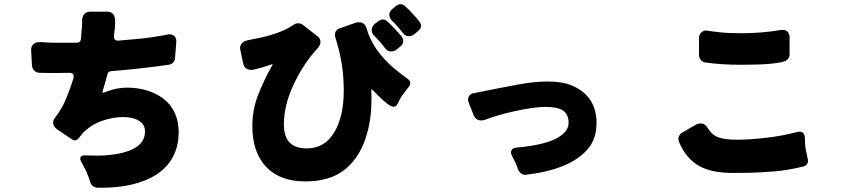

<svg xmlns="http://www.w3.org/2000/svg" viewBox="-20 -855 4040 907"><path d="M328 -495Q328 -511 307 -511Q250 -510 241 -510Q198 -510 168 -511Q153 -511 142.5 -521Q132 -531 131 -546Q127 -620 127 -620Q127 -637 138 -646.5Q149 -656 168 -656Q173 -656 176 -656Q205 -653 256 -653Q307 -653 343 -653Q352 -654 356.5 -657.5Q361 -661 362.5 -672.5Q364 -684 364.5 -697Q365 -710 367 -723L368 -761Q369 -777 377 -787Q387 -800 408 -800H486Q503 -800 514 -789Q524 -779 524 -751.5Q524 -724 518 -685Q518 -683 518 -681Q518 -673 523 -668Q528 -663 539 -663Q541 -663 551.5 -664Q562 -665 584 -667Q661 -673 700.5 -679.5Q740 -686 749.5 -687.5Q759 -689 767.5 -691Q776 -693 781 -693Q792 -693 802 -686Q813 -677 813 -659Q813 -657 807 -583Q806 -570 800 -562Q792 -551 776 -549Q653 -531 506 -519Q499 -519 493.5 -514.5Q488 -510 486 -499Q474 -453 469 -438Q464 -423 464 -420.5Q464 -418 464 -417Q465 -417 467.5 -417Q470 -417 485 -423Q532 -441 580.5 -441Q629 -441 674 -428Q719 -414 752 -389Q824 -332 824 -231Q824 -99 717 -29Q618 32 459 32Q450 32 441 32H440Q413 29 406 4Q399 -19 387 -47Q368 -84 363.5 -91.5Q359 -99 359 -105Q359 -121 380 -121Q382 -121 383 -121Q410 -120 436 -120Q531 -120 592 -144Q665 -172 665 -234Q665 -268 634 -286Q607 -302 560 -302Q513 -302 461.5 -284Q410 -266 371 -226Q371 -226 349 -199Q341 -192 334 -192Q327 -192 321 -196L250 -244Q231 -258 231 -275Q231 -289 243 -303Q274 -344 293 -390.5Q312 -437 327 -485Q328 -492 328 -495Z M1833 -756Q1819 -770 1819 -785.5Q1819 -801 1835 -814L1850 -826Q1861 -835 1872.5 -835Q1884 -835 1892 -827Q1897 -822 1901 -819Q1911 -810 1924 -795.5Q1937 -781 1944 -774Q1951 -767 1954 -762L1961 -753Q1969 -744 1969 -732Q1969 -720 1956 -709L1939 -695Q1928 -684 1911.5 -684Q1895 -684 1884 -698Q1876 -708 1870 -715.5Q1864 -723 1857 -730.5Q1850 -738 1845 -744Q1840 -750 1833 -756ZM1748 -686Q1736 -697 1736 -713Q1736 -730 1751 -743L1766 -754Q1777 -763 1788.5 -763Q1800 -763 1808 -755Q1814 -750 1817 -747Q1827 -738 1840.5 -723.5Q1854 -709 1860.5 -702Q1867 -695 1871 -690L1878 -681Q1885 -672 1885 -660Q1885 -648 1873 -637L1856 -623Q1844 -612 1827.5 -612Q1811 -612 1800 -626Q1792 -636 1786.5 -643.5Q1781 -651 1774 -658.5Q1767 -666 1761.5 -672Q1756 -678 1748 -686ZM1734 -426 1735 -388Q1735 -297 1714 -225Q1685 -118 1614 -58Q1543 2 1422.5 2Q1302 2 1237 -67Q1172 -136 1172 -260Q1172 -337 1199.5 -407Q1227 -477 1263 -541Q1267 -547 1268 -552Q1264 -551 1257 -549Q1215 -534 1173 -525Q1170 -525 1165 -525Q1154 -525 1145 -530Q1133 -538 1129 -554L1116 -616Q1114 -622 1114 -627Q1114 -639 1121 -648Q1130 -661 1151 -665Q1217 -677 1261 -690Q1327 -710 1364 -736Q1376 -745 1389 -745Q1402 -745 1414 -735L1477 -686Q1494 -674 1494 -657Q1494 -644 1482 -629Q1415 -556 1370 -462Q1321 -360 1321 -268Q1321 -217 1342 -189Q1368 -154 1429 -154Q1514 -154 1559 -230Q1604 -304 1604 -430Q1604 -446 1603 -463Q1600 -564 1565 -675Q1562 -683 1562 -690Q1562 -715 1590 -723L1661 -748Q1669 -750 1676 -750Q1703 -750 1712 -720Q1742 -616 1843 -531Q1873 -506 1905 -483Q1918 -474 1918 -463Q1918 -452 1909 -442Q1906 -439 1904 -436Q1875 -399 1868.5 -385.5Q1862 -372 1858 -364Q1852 -351 1839 -351Q1830 -351 1821 -357Q1805 -367 1788 -383L1779 -392Q1764 -404 1753 -417Q1742 -430 1735 -434Q1734 -431 1734 -426Z M2566 -470Q2638 -470 2684 -450Q2798 -400 2798 -274Q2798 -199 2756 -150Q2674 -55 2469 -30Q2466 -29 2463 -29Q2437 -29 2426 -58Q2417 -85 2401 -114Q2394 -126 2394 -135Q2394 -147 2405 -154Q2411 -157 2421 -158Q2565 -171 2622 -209Q2666 -237 2666 -275Q2666 -316 2638 -334Q2612 -350 2556.5 -350Q2501 -350 2408 -329Q2330 -312 2268 -288Q2260 -286 2252.5 -286Q2245 -286 2237 -289Q2223 -296 2217 -312L2194 -371Q2191 -379 2191 -386Q2191 -393 2195 -400Q2202 -413 2219 -415Q2368 -445 2438 -457.5Q2508 -470 2566 -470Z M3282 -596V-674Q3282 -694 3295 -703Q3304 -711 3315 -711Q3319 -711 3326.5 -709.5Q3334 -708 3342.5 -707Q3351 -706 3377 -703Q3415 -698 3480 -698Q3579 -698 3666 -713Q3672 -714 3676 -714Q3695 -714 3703 -702Q3710 -693 3710 -678V-599Q3710 -586 3702 -576Q3694 -566 3670 -561Q3629 -552 3551 -550Q3505 -549 3480 -549Q3386 -549 3311 -560Q3298 -562 3290 -572.5Q3282 -583 3282 -596ZM3289 -272Q3312 -272 3326 -246Q3346 -215 3377 -205Q3408 -195 3463 -195Q3518 -195 3597 -204Q3673 -212 3748 -232Q3753 -233 3758 -233Q3770 -233 3776 -224Q3781 -218 3782 -207Q3782 -170 3787 -146.5Q3792 -123 3793 -117Q3794 -111 3795 -107Q3797 -102 3797 -99.5Q3797 -97 3797 -96Q3797 -74 3773 -68Q3699 -50 3633.5 -45Q3568 -40 3525.5 -39Q3483 -38 3441.5 -38Q3400 -38 3361.5 -44.5Q3323 -51 3290 -67Q3222 -102 3188 -184Q3182 -198 3187 -210.5Q3192 -223 3205 -230L3267 -266Q3279 -272 3289 -272Z"/></svg>

Font: Tsunagi Gothic Black
Style: Regular
Weight: 900
Designer: Yoshimichi Ohira
Foundry: Positype
Version: Version 1.001